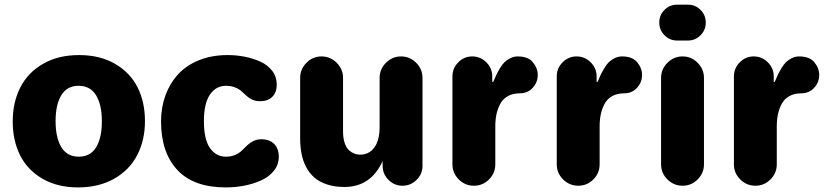

<svg xmlns="http://www.w3.org/2000/svg" viewBox="-20 -798 3592 833"><path d="M35.2 -271Q35.2 -354.5 68.4 -419.2Q101.6 -483.9 167.5 -521.5Q233.4 -559.1 323.2 -559.1Q413.6 -559.1 479.2 -521Q544.9 -482.9 576.9 -418.9Q608.9 -355 608.9 -272.9Q608.9 -189.5 575.2 -124.8Q541.5 -60.1 475.1 -22.5Q408.7 15.1 318.8 15.1Q229 15.1 164.1 -22.7Q99.1 -60.5 67.1 -124.5Q35.2 -188.5 35.2 -271ZM221.2 -272.9Q221.2 -200.2 246.3 -159.2Q271.5 -118.2 321.8 -118.2Q372.1 -118.2 397 -158.9Q421.9 -199.7 421.9 -272Q421.9 -343.8 396.7 -384.8Q371.6 -425.8 320.8 -425.8Q271 -425.8 246.1 -385Q221.2 -344.2 221.2 -272.9Z M678.7 -271Q678.7 -331.5 697.5 -383.5Q716.3 -435.5 752 -474.9Q787.6 -514.2 843 -536.6Q898.4 -559.1 967.8 -559.1Q1005.4 -559.1 1041.5 -552Q1077.6 -544.9 1109.6 -530.5Q1141.6 -516.1 1161.1 -490.5Q1180.7 -464.8 1180.7 -431.2Q1180.7 -397 1161.4 -377.9Q1142.1 -358.9 1108.4 -358.9Q1089.4 -358.9 1074.5 -365.7Q1059.6 -372.6 1049.1 -382.6Q1038.6 -392.6 1027.6 -402.3Q1016.6 -412.1 999.5 -418.9Q982.4 -425.8 960.4 -425.8Q917 -425.8 890.9 -387.7Q864.7 -349.6 864.7 -272Q864.7 -192.9 891.1 -155.5Q917.5 -118.2 960.4 -118.2Q982.9 -118.2 1000.5 -126Q1018.1 -133.8 1029.5 -145Q1041 -156.2 1052.2 -167.2Q1063.5 -178.2 1078.9 -186Q1094.2 -193.8 1113.8 -193.8Q1148.9 -193.8 1169.2 -173.8Q1189.5 -153.8 1189.5 -118.2Q1189.5 -84 1168.5 -57.4Q1147.5 -30.8 1113 -15.4Q1078.6 0 1039.6 7.6Q1000.5 15.1 959.5 15.1Q819.8 15.1 749.3 -60.8Q678.7 -136.7 678.7 -271Z M1282.2 -199.2V-460Q1282.2 -498 1309.6 -525.6Q1336.9 -553.2 1375 -553.2Q1413.1 -553.2 1440.7 -525.6Q1468.3 -498 1468.3 -460V-228Q1468.3 -198.2 1475.6 -177Q1482.9 -155.8 1494.6 -145.8Q1506.3 -135.7 1518.1 -131.3Q1529.8 -127 1542 -127Q1581.1 -127 1604 -158Q1627 -189 1627 -248V-460Q1627 -498 1654.5 -525.6Q1682.1 -553.2 1720.2 -553.2Q1758.3 -553.2 1785.6 -525.6Q1813 -498 1813 -460V-78.1Q1813 -43 1787.4 -17.6Q1761.7 7.8 1726.1 7.8Q1690.9 7.8 1665.5 -17.6Q1640.1 -43 1640.1 -78.1V-99.1Q1588.9 13.2 1474.1 13.2Q1431.6 13.2 1398.7 2.2Q1365.7 -8.8 1344 -27.6Q1322.3 -46.4 1308.1 -73.5Q1293.9 -100.6 1288.1 -131.6Q1282.2 -162.6 1282.2 -199.2Z M1942.9 -85V-466.8Q1942.9 -502 1968.3 -527.6Q1993.7 -553.2 2028.8 -553.2Q2064.5 -553.2 2090.1 -527.6Q2115.7 -502 2115.7 -466.8V-442.9H2120.1Q2127.9 -461.9 2133.3 -473.1Q2138.7 -484.4 2148.9 -501.7Q2159.2 -519 2169.2 -528.6Q2179.2 -538.1 2194.1 -545.7Q2209 -553.2 2226.1 -553.2Q2271 -553.2 2292 -527.8Q2313 -502.4 2313 -472.2Q2313 -441.4 2291.3 -417.2Q2269.5 -393.1 2234.9 -393.1Q2205.1 -393.1 2183.6 -381.1Q2162.1 -369.1 2150.6 -347.9Q2139.2 -326.7 2134 -302.5Q2128.9 -278.3 2128.9 -249V-85Q2128.9 -46.9 2101.6 -19.5Q2074.2 7.8 2036.1 7.8Q1998 7.8 1970.5 -19.5Q1942.9 -46.9 1942.9 -85Z M2395.5 -85V-466.8Q2395.5 -502 2420.9 -527.6Q2446.3 -553.2 2481.4 -553.2Q2517.1 -553.2 2542.7 -527.6Q2568.4 -502 2568.4 -466.8V-442.9H2572.8Q2580.6 -461.9 2585.9 -473.1Q2591.3 -484.4 2601.6 -501.7Q2611.8 -519 2621.8 -528.6Q2631.8 -538.1 2646.7 -545.7Q2661.6 -553.2 2678.7 -553.2Q2723.6 -553.2 2744.6 -527.8Q2765.6 -502.4 2765.6 -472.2Q2765.6 -441.4 2743.9 -417.2Q2722.2 -393.1 2687.5 -393.1Q2657.7 -393.1 2636.2 -381.1Q2614.7 -369.1 2603.3 -347.9Q2591.8 -326.7 2586.7 -302.5Q2581.5 -278.3 2581.5 -249V-85Q2581.5 -46.9 2554.2 -19.5Q2526.9 7.8 2488.8 7.8Q2450.7 7.8 2423.1 -19.5Q2395.5 -46.9 2395.5 -85Z M2918 -777.8H2964.4Q2996.6 -777.8 3019.3 -755.1Q3042 -732.4 3042 -700.2Q3042 -668 3019.3 -645Q2996.6 -622.1 2964.4 -622.1H2918Q2885.7 -622.1 2863 -645Q2840.3 -668 2840.3 -700.2Q2840.3 -732.4 2863 -755.1Q2885.7 -777.8 2918 -777.8ZM2848.1 -85V-460Q2848.1 -498 2875.7 -525.6Q2903.3 -553.2 2941.4 -553.2Q2979.5 -553.2 3006.8 -525.6Q3034.2 -498 3034.2 -460V-85Q3034.2 -46.9 3006.8 -19.5Q2979.5 7.8 2941.4 7.8Q2903.3 7.8 2875.7 -19.5Q2848.1 -46.9 2848.1 -85Z M3164.1 -85V-466.8Q3164.1 -502 3189.5 -527.6Q3214.8 -553.2 3250 -553.2Q3285.6 -553.2 3311.3 -527.6Q3336.9 -502 3336.9 -466.8V-442.9H3341.3Q3349.1 -461.9 3354.5 -473.1Q3359.9 -484.4 3370.1 -501.7Q3380.4 -519 3390.4 -528.6Q3400.4 -538.1 3415.3 -545.7Q3430.2 -553.2 3447.3 -553.2Q3492.2 -553.2 3513.2 -527.8Q3534.2 -502.4 3534.2 -472.2Q3534.2 -441.4 3512.5 -417.2Q3490.7 -393.1 3456.1 -393.1Q3426.3 -393.1 3404.8 -381.1Q3383.3 -369.1 3371.8 -347.9Q3360.4 -326.7 3355.2 -302.5Q3350.1 -278.3 3350.1 -249V-85Q3350.1 -46.9 3322.8 -19.5Q3295.4 7.8 3257.3 7.8Q3219.2 7.8 3191.7 -19.5Q3164.1 -46.9 3164.1 -85Z"/></svg>

Font: Jellee Roman
Style: Bold
Weight: 700
Designer: Alfredo Marco Pradil
Foundry: Alfredo Marco Pradil and JAM Design
Version: Version 1.000